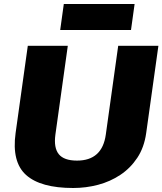

<svg xmlns="http://www.w3.org/2000/svg" viewBox="-20 -929 812 960"><path d="M346 11Q183 11 110.5 -54Q38 -119 58 -264L119 -700H319L257 -256Q248 -190 274 -158Q300 -126 365 -126Q491 -126 509 -256L571 -700H772L711 -264Q701 -192 666.5 -140Q632 -88 581.5 -54.5Q531 -21 470.5 -5Q410 11 346 11ZM653 -909 635 -779H281L299 -909Z"/></svg>

Font: Pathway Extreme 28pt ExtraBold
Style: Italic
Weight: 800
Italic angle: -8°
Designer: Eduardo Rodriguez Tunni
Foundry: Eduardo Rodriguez Tunni
Version: Version 1.001;gftools[0.9.26]